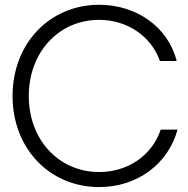

<svg xmlns="http://www.w3.org/2000/svg" viewBox="-20 -759 775 791"><path d="M388.7 11.7C544.9 11.7 672.9 -83 711.4 -225.1H642.1C606.9 -119.6 507.8 -50.3 388.7 -50.3C222.2 -50.3 98.6 -183.1 98.6 -363.3C98.6 -543.9 222.2 -677.2 388.7 -677.2C505.9 -677.2 604 -607.9 638.7 -507.8H708C672.9 -646.5 543.9 -739.3 388.7 -739.3C184.1 -739.3 31.7 -579.6 31.7 -363.3C31.7 -147.5 184.1 11.7 388.7 11.7Z"/></svg>

Font: Guggenheim Sans Display Light
Style: Regular
Weight: 300
Designer: Modified by Tom Baber under direction of Pentagram Design 2023
Foundry: rsms
Version: Version 1.001;Glyphs 3.1.2 (3151)